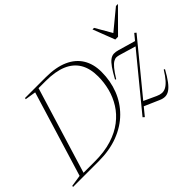

<svg xmlns="http://www.w3.org/2000/svg" viewBox="-141 -1019 1358 1358"><g transform="rotate(-45 538.0 -340.0)"><path d="M205 -18.5Q301.5 -18.5 374.5 -41.5Q447.5 -64.5 499.5 -104.8Q551.5 -145 584 -197Q616.5 -249 631.8 -308Q647 -367 647 -427Q647 -507 615.5 -560Q584 -613 520.8 -639.8Q457.5 -666.5 362 -666.5H254L269 -685H380.5Q481.5 -685 549.5 -654.8Q617.5 -624.5 652 -568Q686.5 -511.5 686.5 -433Q686.5 -341.5 655.8 -263Q625 -184.5 565.5 -125.2Q506 -66 420.2 -33Q334.5 0 224 0H59.5L57 -18.5ZM252 -662.5 170.5 -675.5 173 -685H295.5L86 0H-32L-29.5 -9.5L56.5 -22.5ZM664.5 -1 1045 -464.5 1057.5 -454 676.5 10ZM723 -323 715 -326.5Q742.5 -376.5 763 -405.8Q783.5 -435 801.5 -448.2Q819.5 -461.5 838.2 -462.5Q857 -463.5 880 -456.5L1018.5 -416.5L989 -389L862.5 -426.5Q847.5 -431.5 833.8 -431.8Q820 -432 804.8 -423Q789.5 -414 769.8 -390.5Q750 -367 723 -323ZM836 -1.5 712 -55.5 740.5 -83 841.5 -36.5Q863 -26.5 882 -25Q901 -23.5 920.5 -33.5Q940 -43.5 961.8 -67.8Q983.5 -92 1009 -133.5L1017.5 -129.5Q990 -79.5 967 -49Q944 -18.5 923.2 -4.8Q902.5 9 881.2 9.2Q860 9.5 836 -1.5ZM1108 -690.5 944.5 -526H917L853.5 -690.5H869L947 -555.5H924L1088 -690.5Z"/></g></svg>

Font: Newsreader 36pt ExtraLight
Style: Italic
Weight: 250
Italic angle: -17°
Designer: Hugues Gentile
Foundry: Production Type
Version: Version 1.003